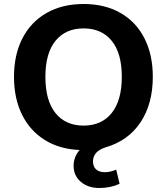

<svg xmlns="http://www.w3.org/2000/svg" viewBox="-20 -741 835 960"><path d="M445 66Q445 92 460.5 106Q476 120 505 120Q532 120 561 107L578 178Q532 199 477 199Q420 199 384 168Q348 137 348 88Q348 44 378 9Q278 5 204 -41Q130 -87 90 -168Q50 -249 50 -357Q50 -468 92.5 -550Q135 -632 213.5 -676.5Q292 -721 398 -721Q504 -721 582 -676.5Q660 -632 702 -550Q744 -468 744 -357Q744 -222 683 -130Q622 -38 510 -5Q445 15 445 66ZM589 -357Q589 -475 538.5 -537Q488 -599 398 -599Q308 -599 257.5 -537Q207 -475 207 -357Q207 -238 257.5 -175.5Q308 -113 398 -113Q488 -113 538.5 -176Q589 -239 589 -357Z"/></svg>

Font: Muli ExtraBold
Style: Regular
Weight: 800
Designer: Vernon Adams
Foundry: Vernon Adams
Version: Version 2.000